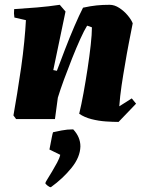

<svg xmlns="http://www.w3.org/2000/svg" viewBox="-20 -496 614 800"><path d="M474 12Q451 12 421 10Q391 8 361.5 0.5Q332 -7 310 -22Q319 -59 328 -108.5Q337 -158 345 -210.5Q353 -263 358 -308.5Q363 -354 363 -382Q354 -386 343 -389Q331 -370 314.5 -333.5Q298 -297 280.5 -253Q263 -209 247 -165.5Q231 -122 221 -89L209 0H47L36 -15Q43 -55 51.5 -106.5Q60 -158 68 -214Q76 -270 81 -321.5Q86 -373 88 -412L40 -423Q37 -440 39 -458Q86 -461 134.5 -465Q183 -469 229 -476L253 -448L202 -204L217 -201Q232 -241 251 -290.5Q270 -340 290 -386.5Q310 -433 326 -464Q358 -471 383 -473.5Q408 -476 437 -476Q457 -476 477 -463Q497 -450 512 -432Q527 -414 533 -399Q525 -359 516.5 -315Q508 -271 501 -228Q493 -183 486.5 -139Q480 -95 477 -53L529 -86L547 -64ZM192 284Q186 284 177.5 277Q169 270 169 267Q169 264 177.5 250.5Q186 237 197 218.5Q208 200 218 181.5Q228 163 231 149L186 127Q187 122 190 106.5Q193 91 196 75.5Q199 60 201 55Q214 52 237 47.5Q260 43 285 43Q315 75 315 114Q314 159 278 203.5Q242 248 192 284Z"/></svg>

Font: Labrada ExtraBold
Style: Italic
Weight: 800
Italic angle: -7°
Designer: Mercedes Jáuregui
Foundry: Omnibus-Type Team
Version: Version 1.000; ttfautohint (v1.8.4.7-5d5b)